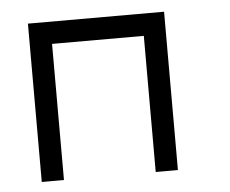

<svg xmlns="http://www.w3.org/2000/svg" viewBox="-39 -521 619 517"><g transform="rotate(-5 270.0 -263.0)"><path d="M114 -49H54V-477H422V-49H362V-417H114Z"/></g></svg>

Font: IBM 3270
Style: Regular
Weight: 400
Monospace: yes
Version: Version 2.3.1